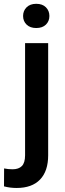

<svg xmlns="http://www.w3.org/2000/svg" viewBox="-62 -749 332 983"><path d="M56.2 -667Q56.2 -693.8 74.2 -711.7Q92.3 -729.5 123.5 -729.5Q155.3 -729.5 173.1 -711.7Q190.9 -693.8 190.9 -667Q190.9 -640.6 173.1 -623Q155.3 -605.5 123.5 -605.5Q92.3 -605.5 74.2 -623Q56.2 -640.6 56.2 -667ZM66.4 -528.3H184.6V45.9Q184.6 127 143.1 170.2Q101.6 213.4 22.9 213.4Q-10.7 213.4 -41.5 205.1L-41 113.3Q-20.5 117.7 2.4 117.7Q33.7 117.7 50 101.1Q66.4 84.5 66.4 45.9Z"/></svg>

Font: Vazirmatn RD Medium
Style: Regular
Weight: 500
Designer: Saber Rastikerdar
Foundry: Saber Rastikerdar
Version: Version 33.003